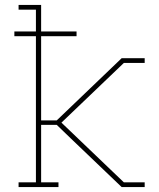

<svg xmlns="http://www.w3.org/2000/svg" viewBox="-20 -755 640 775"><path d="M55 0V-19H125V-609H38V-628H125V-716H55V-735H146V-628H289V-609H146V-269H209L471 -520H564V-501H480L228 -260L480 -19H564V0H471L266 -196L209 -251H146V-19H216V0Z"/></svg>

Font: Iosevka Etoile Thin
Style: Regular
Weight: 100
Designer: Belleve Invis
Foundry: Belleve Invis
Version: Version 22.1.2; ttfautohint (v1.8.4)